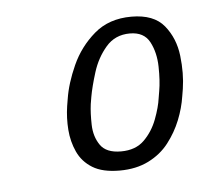

<svg xmlns="http://www.w3.org/2000/svg" viewBox="-32 -739 344 324"><g transform="rotate(-5 139.5 -577.5)"><path d="M275 -565Q272 -545 264 -525Q256 -505 242.5 -487.5Q229 -470 208 -459.5Q187 -449 159 -449Q130 -449 113 -459.5Q96 -470 88 -487.5Q80 -505 78.5 -525Q77 -545 80 -565L82 -577Q86 -603 99.5 -633Q113 -663 138 -684.5Q163 -706 201 -706Q239 -706 256.5 -684.5Q274 -663 277.5 -633Q281 -603 277 -577ZM237 -577Q240 -594 239.5 -618Q239 -642 229.5 -660Q220 -678 196 -678Q171 -678 155.5 -660Q140 -642 132.5 -618Q125 -594 122 -577L120 -565Q118 -550 118.5 -530Q119 -510 129 -495.5Q139 -481 164 -481Q189 -481 203.5 -495.5Q218 -510 225.5 -530Q233 -550 235 -565Z"/></g></svg>

Font: Winky Sans Light
Style: Italic
Weight: 300
Italic angle: -8.97852°
Designer: Simon Atzbach
Foundry: typofactur
Version: Version 1.205